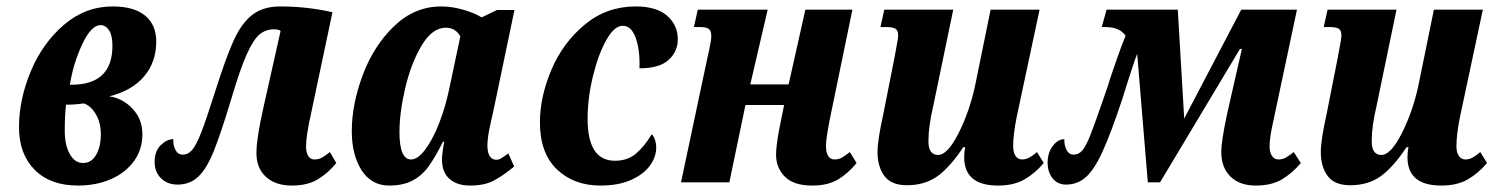

<svg xmlns="http://www.w3.org/2000/svg" viewBox="-20 -566 4647 596"><path d="M39 -171Q39 -257 75.5 -344.5Q112 -432 178.5 -489Q245 -546 330 -546Q396 -546 430.5 -517.5Q465 -489 465 -437Q465 -373 427 -328.5Q389 -284 319 -267Q361 -261 391.5 -228.5Q422 -196 422 -149Q422 -102 396 -66Q370 -30 324.5 -10Q279 10 222 10Q136 10 87.5 -39Q39 -88 39 -171ZM202 -303Q329 -303 329 -424Q329 -456 318.5 -472Q308 -488 292 -488Q263 -488 235 -428Q207 -368 197 -303ZM293 -149Q293 -185 277.5 -211.5Q262 -238 240 -245Q212 -241 185 -241Q181 -209 181 -160Q181 -116 196.5 -88Q212 -60 238 -60Q264 -60 278.5 -85.5Q293 -111 293 -149Z M776 -91Q776 -135 797 -229L851 -470Q845 -475 831 -475Q805 -475 786 -459.5Q767 -444 746 -397.5Q725 -351 698 -259Q666 -153 644 -98Q622 -43 596 -18Q570 7 531 7Q500 7 480 -12.5Q460 -32 460 -63Q460 -97 479 -115.5Q498 -134 518 -134Q517 -116 524.5 -101Q532 -86 547 -86Q564 -86 576.5 -100.5Q589 -115 604.5 -154.5Q620 -194 646 -276Q680 -384 704.5 -438.5Q729 -493 762.5 -519.5Q796 -546 850 -546Q933 -546 1012 -528L945 -211Q930 -144 930 -111Q930 -92 937 -81.5Q944 -71 956 -71Q968 -71 978 -76Q988 -81 1004 -94L1024 -60Q998 -28 966 -9Q934 10 886 10Q835 10 805.5 -17Q776 -44 776 -91Z M1072 -159Q1072 -242 1106 -333Q1140 -424 1203.5 -485Q1267 -546 1350 -546Q1383 -546 1419 -535.5Q1455 -525 1475 -512L1523 -535H1577L1512 -224Q1511 -219 1502 -179Q1493 -139 1493 -114Q1493 -92 1500.5 -81Q1508 -70 1521 -70Q1528 -70 1534 -73.5Q1540 -77 1547 -82Q1554 -87 1558 -90L1576 -49Q1542 -21 1513 -5.5Q1484 10 1439 10Q1399 10 1375.5 -10.5Q1352 -31 1352 -71Q1352 -89 1359 -126H1355Q1331 -78 1310.5 -49.5Q1290 -21 1260.5 -5.5Q1231 10 1188 10Q1133 10 1102.5 -37.5Q1072 -85 1072 -159ZM1374 -288 1409 -453Q1402 -466 1390.5 -473Q1379 -480 1364 -480Q1322 -480 1289 -425Q1256 -370 1238 -293Q1220 -216 1220 -156Q1220 -71 1256 -71Q1277 -71 1300.5 -102.5Q1324 -134 1343.5 -184.5Q1363 -235 1374 -288Z M1656 -186Q1656 -265 1691.5 -349Q1727 -433 1795 -489.5Q1863 -546 1953 -546Q2018 -546 2051 -517Q2084 -488 2084 -444Q2084 -406 2055.5 -380Q2027 -354 1965 -354Q1967 -410 1953.5 -448Q1940 -486 1913 -486Q1887 -486 1862 -441.5Q1837 -397 1820.5 -329Q1804 -261 1804 -197Q1804 -67 1889 -67Q1928 -67 1954 -89Q1980 -111 2003 -149Q2009 -144 2013 -132.5Q2017 -121 2017 -108Q2017 -79 1997.5 -52Q1978 -25 1939 -7.5Q1900 10 1844 10Q1761 10 1708.5 -40.5Q1656 -91 1656 -186Z M2389 -86Q2389 -113 2400 -171L2414 -240H2294L2244 0H2094L2176 -387L2181 -409Q2188 -441 2188 -454Q2188 -470 2180.5 -476Q2173 -482 2153 -482H2134L2146 -536H2363L2309 -304H2428L2480 -536H2626L2559 -211Q2553 -182 2548.5 -155.5Q2544 -129 2544 -111Q2544 -92 2551 -81.5Q2558 -71 2571 -71Q2583 -71 2593 -76.5Q2603 -82 2618 -94L2639 -60Q2613 -28 2581.5 -9Q2550 10 2501 10Q2444 10 2416.5 -17.5Q2389 -45 2389 -86Z M2973 -78Q2973 -93 2976 -109H2970Q2929 -47 2890 -19Q2851 9 2795 9Q2747 9 2725.5 -19.5Q2704 -48 2704 -95Q2704 -131 2722 -212L2757 -389Q2758 -393 2761 -411Q2768 -446 2768 -457Q2768 -471 2760 -476.5Q2752 -482 2732 -482H2713L2725 -536H2939L2877 -237Q2862 -174 2862 -128Q2862 -85 2892 -85Q2921 -85 2954.5 -150.5Q2988 -216 3006 -296L3055 -536H3207L3136 -203Q3125 -148 3125 -112Q3125 -93 3132.5 -82Q3140 -71 3153 -71Q3164 -71 3174.5 -76.5Q3185 -82 3199 -94L3220 -60Q3193 -28 3160 -9Q3127 10 3078 10Q2973 10 2973 -78Z M3771 -95Q3771 -127 3789 -212L3835 -414H3829L3581 0H3543L3510 -399Q3504 -384 3494 -353.5Q3484 -323 3477 -301L3464 -259Q3428 -151 3402 -94.5Q3376 -38 3350 -15.5Q3324 7 3289 7Q3263 7 3247.5 -12.5Q3232 -32 3232 -61Q3232 -92 3248 -113Q3264 -134 3284 -134Q3283 -116 3290.5 -101Q3298 -86 3313 -86Q3329 -86 3340.5 -100Q3352 -114 3366 -150Q3380 -186 3411 -276Q3421 -304 3426 -322Q3433 -343 3448 -386Q3463 -429 3474 -455Q3456 -482 3411 -482H3400L3415 -536H3636L3656 -198L3833 -536H4006L3937 -211Q3935 -203 3928 -168.5Q3921 -134 3921 -111Q3921 -93 3928.5 -82Q3936 -71 3948 -71Q3961 -71 3971 -76.5Q3981 -82 3996 -94L4018 -60Q3991 -28 3959 -9Q3927 10 3878 10Q3828 10 3799.5 -18Q3771 -46 3771 -95Z M4349 -78Q4349 -93 4352 -109H4346Q4305 -47 4266 -19Q4227 9 4171 9Q4123 9 4101.5 -19.5Q4080 -48 4080 -95Q4080 -131 4098 -212L4133 -389Q4134 -393 4137 -411Q4144 -446 4144 -457Q4144 -471 4136 -476.5Q4128 -482 4108 -482H4089L4101 -536H4315L4253 -237Q4238 -174 4238 -128Q4238 -85 4268 -85Q4297 -85 4330.5 -150.5Q4364 -216 4382 -296L4431 -536H4583L4512 -203Q4501 -148 4501 -112Q4501 -93 4508.5 -82Q4516 -71 4529 -71Q4540 -71 4550.5 -76.5Q4561 -82 4575 -94L4596 -60Q4569 -28 4536 -9Q4503 10 4454 10Q4349 10 4349 -78Z"/></svg>

Font: Noto Serif CondExtraBold
Style: Italic
Weight: 800
Width: 3
Italic angle: -12°
Designer: Monotype Design Team
Foundry: Monotype Imaging Inc.
Version: Version 1.001